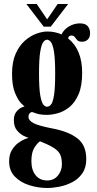

<svg xmlns="http://www.w3.org/2000/svg" viewBox="-20 -688 484 957"><path d="M215.5 249Q170 249 126.2 235.2Q82.5 221.5 54 192.2Q25.5 163 25.5 116.5Q25.5 82.5 39.2 60Q53 37.5 71.2 24.2Q89.5 11 104.5 5.2Q119.5 -0.5 122.5 -1Q117.5 -2 99.8 -10Q82 -18 65.5 -37Q49 -56 49 -89.5Q49 -116 62.5 -132Q76 -148 90.5 -153.5Q97.5 -156.5 102.5 -156.5Q99.5 -158.5 84.2 -174.5Q69 -190.5 54.5 -225.8Q40 -261 40 -320Q40 -379.5 58 -420Q76 -460.5 103.5 -484.8Q131 -509 161.2 -520Q191.5 -531 215.5 -531Q254.5 -531 286.5 -516.5Q299.5 -542.5 325 -557Q350.5 -571.5 378 -571.5Q406 -571.5 417.5 -557.2Q429 -543 429 -522.5Q429 -502 417.8 -491Q406.5 -480 389.5 -480Q372 -480 365 -487.8Q358 -495.5 352.8 -503.2Q347.5 -511 335.5 -511Q330.5 -511 325.8 -508.2Q321 -505.5 319.5 -496.5Q389.5 -441 389.5 -325.5Q389.5 -259 371.5 -217.8Q353.5 -176.5 326 -154.2Q298.5 -132 268.5 -123.8Q238.5 -115.5 214.5 -115.5Q183.5 -115.5 164.2 -121.5Q145 -127.5 140.5 -129.5Q138.5 -129.5 139 -129.5Q133.5 -129.5 127.8 -123.2Q122 -117 122 -105Q122 -87.5 147 -74.2Q172 -61 242 -47.5Q320 -33 365 1Q410 35 410 105Q410 148 390.2 176.2Q370.5 204.5 340 220.2Q309.5 236 276 242.5Q242.5 249 215.5 249ZM214.5 -156Q225 -156 234.2 -166.8Q243.5 -177.5 249.2 -213Q255 -248.5 255 -323.5Q255 -395 249 -430.8Q243 -466.5 233.8 -478.2Q224.5 -490 214.5 -490Q204.5 -490 195.5 -478Q186.5 -466 180.5 -430Q174.5 -394 174.5 -322Q174.5 -247 180.8 -212Q187 -177 196 -166.5Q205 -156 214.5 -156ZM215.5 211.5Q248.5 211.5 268.5 187.2Q288.5 163 288.5 131.5Q288.5 100 279.8 81.8Q271 63.5 245.5 47.5Q231 38.5 210.8 29.5Q190.5 20.5 179.5 16.5Q168 23 152.2 46.8Q136.5 70.5 136.5 115Q136.5 159.5 157.5 185.5Q178.5 211.5 215.5 211.5ZM198 -555 111.5 -668H163L215 -591.5L267.5 -668H319.5L233 -555Z"/></svg>

Font: Imbue 10pt ExtraBold
Style: Regular
Weight: 800
Designer: Tyler Finck
Foundry: Etcetera Type Company
Version: Version 1.102; ttfautohint (v1.8.3)